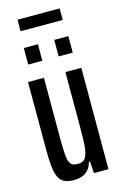

<svg xmlns="http://www.w3.org/2000/svg" viewBox="-125 -870 591 933"><g transform="rotate(-15 170.0 -404.0)"><path d="M127 8Q97 8 78.5 -1.5Q60 -11 50.5 -32Q41 -53 37.5 -87Q34 -121 34 -173V-510H114V-209Q114 -160 116 -130.5Q118 -101 123.5 -87Q129 -73 139.5 -68Q150 -63 166 -63Q187 -63 198 -73.5Q209 -84 214.5 -107.5Q220 -131 221 -168Q222 -205 222 -258V-510H302V0H229L225 -59H219Q214 -37 201.5 -22Q189 -7 170.5 0.5Q152 8 127 8ZM57 -592V-675H128V-592ZM210 -592V-675H281V-592ZM63 -758V-816H275V-758Z"/></g></svg>

Font: Saira UltraCondensed SemiBold
Style: Regular
Weight: 600
Width: 1
Designer: Hector Gatti with collaboration of the Omnibus-Type team
Foundry: Omnibus-Type
Version: Version 1.101